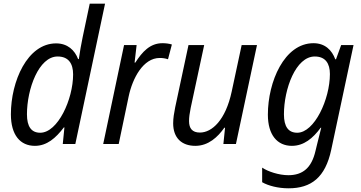

<svg xmlns="http://www.w3.org/2000/svg" viewBox="-20 -780 1954 1040"><path d="M169 10C234 10 282 -32 326 -90H329L320 0H388L549 -760H466L428 -580C419 -538 413 -501 407 -460H403C385 -508 346 -545 284 -545C128 -545 39 -339 39 -161C39 -48 90 10 169 10ZM198 -61C150 -61 126 -94 126 -161C126 -298 190 -474 292 -474C351 -474 376 -436 376 -377C376 -242 293 -61 198 -61Z M539 0H623L677 -258C698 -357 756 -466 845 -466C861 -466 875 -464 890 -459L911 -539C895 -544 877 -546 860 -546C793 -546 751 -500 713 -441H709L720 -536H652Z M1038 10C1109 10 1160 -38 1195 -88H1199L1190 0H1258L1372 -536H1289L1235 -284C1202 -129 1128 -62 1063 -62C1021 -62 1004 -85 1004 -124C1004 -144 1007 -167 1013 -196L1086 -536H1001L929 -199C923 -169 918 -140 918 -112C918 -33 964 10 1038 10Z M1543 240C1666 240 1742 181 1774 32L1895 -536H1828L1800 -459H1796C1778 -508 1741 -546 1678 -546C1520 -546 1431 -337 1431 -159C1431 -49 1482 10 1561 10C1626 10 1675 -31 1717 -88H1720C1713 -62 1704 -25 1698 0L1689 37C1668 129 1620 169 1542 169C1490 169 1431 149 1400 128V207C1433 226 1486 240 1543 240ZM1590 -61C1542 -61 1518 -94 1518 -161C1518 -298 1582 -474 1685 -474C1743 -474 1767 -436 1767 -379C1767 -242 1683 -61 1590 -61Z"/></svg>

Font: Noto Sans SemiCondensed
Style: Italic
Weight: 400
Width: 4
Italic angle: -12°
Designer: Monotype Design Team
Foundry: Monotype Imaging Inc.
Version: Version 2.013